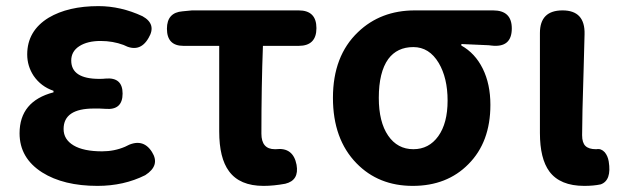

<svg xmlns="http://www.w3.org/2000/svg" viewBox="-20 -594 2036 628"><path d="M299 14Q188 14 118 -30Q44 -77 44 -158Q44 -263 155 -292V-297Q114 -311 90 -346Q69 -378 69 -416Q69 -493 139 -536Q203 -574 302 -574Q375 -574 446 -541Q493 -515 466 -470Q437 -419 384 -447Q349 -460 309 -460Q266 -460 239.5 -443Q213 -426 213 -396Q213 -336 305 -336Q318 -336 325 -337Q381 -342 381 -288Q381 -233 325 -238Q318 -238 305 -239Q293 -239 287 -239Q188 -239 188 -172Q188 -138 220.5 -118.5Q253 -99 314 -99Q354 -99 389 -114Q446 -146 477 -97Q505 -53 455 -21Q385 14 299 14Z M842 14Q764 14 729 -34Q697 -77 697 -164V-444H580Q526 -444 526 -500Q526 -553 577 -557L608 -560H811H957Q1015 -560 1015 -502Q1015 -444 957 -444H840Q835 -313 835 -157Q835 -106 879 -106Q881 -106 882 -106Q939 -113 950 -55Q959 -4 913 7Q875 14 842 14Z M1330 14Q1218 14 1146 -60Q1069 -139 1069 -274Q1069 -411 1151 -489Q1225 -560 1337 -560H1495H1593Q1654 -560 1654 -501Q1654 -437 1587 -445Q1584 -445 1579 -446Q1522 -449 1489 -450V-445Q1534 -420 1559 -369.5Q1584 -319 1584 -251Q1584 -129 1512 -57Q1442 14 1330 14ZM1332 -106Q1383 -106 1413.5 -148.5Q1444 -191 1444 -265Q1444 -339 1415 -388Q1384 -440 1332 -440Q1279 -440 1250 -401Q1219 -358 1219 -274Q1219 -195 1249.5 -150.5Q1280 -106 1332 -106Z M1891 14Q1812 14 1777 -33Q1746 -75 1746 -159V-359V-486Q1746 -560 1820 -560Q1894 -560 1892 -482Q1891 -445 1889 -369Q1884 -211 1884 -152Q1884 -127 1895 -116.5Q1906 -106 1929 -106Q1930 -106 1931 -106Q1946 -109 1958 -96Q1968 -84 1971 -66Q1981 -4 1945 9Q1922 14 1891 14Z"/></svg>

Font: GenSenRounded JP B
Style: Regular
Weight: 700
Version: Version 1.501;PS 1;hotconv 16.6.51;makeotf.lib2.5.65220